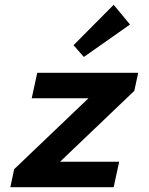

<svg xmlns="http://www.w3.org/2000/svg" viewBox="-20 -779 620 799"><path d="M23 0 39 -75 348 -370H112L135 -476H555L539 -401L230 -106H476L453 0ZM329 -542 286 -591 453 -759 521 -677Z"/></svg>

Font: Sometype Mono
Style: Bold Italic
Weight: 700
Italic angle: -12°
Monospace: yes
Designer: Ryoichi Tsunekawa
Foundry: Dharma Type
Version: Version 1.000; ttfautohint (v1.8.3)